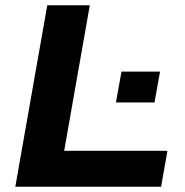

<svg xmlns="http://www.w3.org/2000/svg" viewBox="-20 -707 701 727"><path d="M38 0 159 -687H320L223 -136H614L590 0ZM419 -319 440 -436H586L565 -319Z"/></svg>

Font: Archivo SemiExpanded
Style: Bold Italic
Weight: 700
Width: 6
Italic angle: -10°
Designer: Hector Gatti
Foundry: Omnibus-Type
Version: Version 2.001